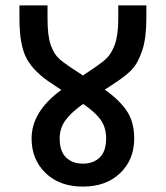

<svg xmlns="http://www.w3.org/2000/svg" viewBox="-20 -674 614 711"><path d="M522 -605Q522 -533 506.5 -486.5Q491 -440 468 -416Q445 -392 400 -363L368 -342Q421 -305 449 -264Q477 -223 477 -161Q477 -83 425 -33Q373 17 287 17Q201 17 149 -33Q97 -83 97 -161Q97 -261 207 -341L174 -363Q107 -406 79.5 -455.5Q52 -505 52 -605V-654H156V-605Q156 -541 168 -507Q180 -473 200.5 -455Q221 -437 279 -400L287 -394L295 -400Q349 -435 370.5 -454Q392 -473 405 -508.5Q418 -544 418 -605V-654H522ZM373 -161Q373 -203 352 -231.5Q331 -260 288 -289Q245 -259 223 -229.5Q201 -200 201 -161Q201 -114 224.5 -91Q248 -68 287 -68Q326 -68 349.5 -91Q373 -114 373 -161Z"/></svg>

Font: Biryani DemiBold
Style: Regular
Weight: 600
Designer: Dan Reynolds and Mathieu Réguer
Foundry: Dan Reynolds and Mathieu Réguer
Version: Version 1.003;PS 001.003;hotconv 1.0.70;makeotf.lib2.5.58329